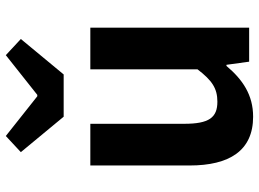

<svg xmlns="http://www.w3.org/2000/svg" viewBox="-138 -760 912 677"><g transform="rotate(-90 318.5 -422.0)"><path d="M177 -858 120 -805 245 -654H394L519 -805L462 -858L322 -747H317ZM245 14C322 14 376 -23 424 -80H428L439 0H559V-560H412V-182C373 -131 345 -112 298 -112C242 -112 220 -141 220 -229V-560H73V-210C73 -70 125 14 245 14Z"/></g></svg>

Font: Spoqa Han Sans Neo Bold
Style: Bold
Weight: 700
Designer: [Spoqa Han Sans Neo] Dong-huui Kim  Younghwa Kang  Yujin Lee  [Noto Sans] Ryoko NISHIZUKA  (kana & ideographs); Paul D. 
Foundry: Spoqa (http://www.spoqa-han-sans.com)
Version: Version 1.100;hotconv 1.0.109;makeotfexe 2.5.65596